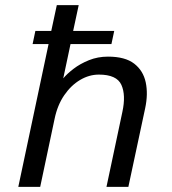

<svg xmlns="http://www.w3.org/2000/svg" viewBox="-20 -728 672 748"><path d="M51.3 0 169.2 -556.2H107L117.8 -607.5H179.7L201.3 -708H286.6L265 -607.5H425L414.1 -556.2H254.7L226.4 -422.7Q241.1 -440.4 266.6 -460Q292 -479.5 326.5 -493.5Q361 -507.4 400.6 -507.4Q467.4 -507.4 502.7 -480.1Q538 -452.8 547.7 -407.3Q557.4 -361.7 545.6 -306.5L480.1 0H394.8L456.7 -291.8Q471 -357.5 452.9 -397.4Q434.8 -437.4 365.2 -437.4Q327.4 -437.4 292.2 -416.6Q256.9 -395.8 230.5 -357.4Q204 -319 192.9 -266L136.6 0Z"/></svg>

Font: Atkinson Hyperlegible Mono ExtraLight
Style: Italic
Weight: 200
Italic angle: -12°
Monospace: yes
Designer: Elliott Scott, Megan Eiswerth, Linus Boman, Theodore Petrosky, Letters from Sweden
Foundry: Applied Design Works, Letters from Sweden
Version: Version 2.001